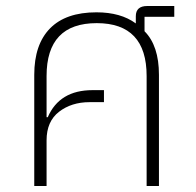

<svg xmlns="http://www.w3.org/2000/svg" viewBox="-20 -619 652 639"><path d="M560 -563H461V-515Q509 -467 509 -370V0H468V-366Q468 -542 302 -542Q135 -542 135 -366V-229H139Q178 -319 288 -319H326V-279H278Q218 -279 176.5 -247Q135 -215 135 -152V0H94V-370Q94 -471 146.5 -524.5Q199 -578 301 -578Q382 -578 432 -541V-565Q432 -599 470 -599H560Z"/></svg>

Font: Anuphan ExtraLight
Style: Regular
Weight: 200
Designer: Cadson Demak
Version: Version 3.001